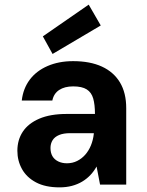

<svg xmlns="http://www.w3.org/2000/svg" viewBox="-20 -797 634 829"><path d="M237 12Q176 12 135.5 -9.5Q95 -31 75 -67Q55 -103 55 -146Q55 -193 78.5 -228.5Q102 -264 149.5 -284.5Q197 -305 268 -305H390Q390 -345 382.5 -371.5Q375 -398 354.5 -411Q334 -424 296 -424Q259 -424 235.5 -408.5Q212 -393 206 -363H74Q80 -415 108.5 -453Q137 -491 185.5 -512Q234 -533 296 -533Q369 -533 420 -509.5Q471 -486 498 -441Q525 -396 525 -330V0H412L397 -78Q386 -58 370.5 -41.5Q355 -25 335 -13Q315 -1 290.5 5.5Q266 12 237 12ZM269 -92Q293 -92 313 -102Q333 -112 348 -129Q363 -146 372.5 -169Q382 -192 385 -219V-222H283Q254 -222 235 -214Q216 -206 207 -191.5Q198 -177 198 -158Q198 -137 206.5 -122.5Q215 -108 231.5 -100Q248 -92 269 -92ZM207 -564 165 -640 363 -777 415 -687Z"/></svg>

Font: DM Sans 10pt
Style: Bold
Weight: 700
Version: Version 4.004;gftools[0.9.30]